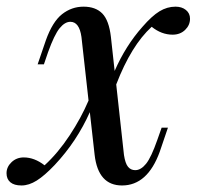

<svg xmlns="http://www.w3.org/2000/svg" viewBox="-54 -548 600 582"><path d="M522 -491.2Q522 -471.7 507.1 -457.3Q492.2 -442.9 469.2 -442.9Q435.5 -442.9 405.8 -466.8Q343.8 -410.2 298.3 -292L321.8 -78.1Q325.7 -52.7 334 -42.5Q342.3 -32.2 356 -32.2Q373 -32.2 388.7 -51.5Q404.3 -70.8 422.9 -124L436 -161.1H455.1L430.2 -87.9Q393.1 14.2 315.9 14.2Q243.7 14.2 232.9 -78.1L218.3 -208Q178.7 -119.1 111.8 -47.9Q81.1 -15.6 57.4 -0.7Q33.7 14.2 11.2 14.2Q-11.2 14.2 -22.7 4.4Q-34.2 -5.4 -34.2 -22.9Q-34.2 -42 -19 -56.4Q-3.9 -70.8 18.1 -70.8Q50.3 -70.8 81.1 -46.9Q122.1 -84.5 157 -137.5Q191.9 -190.4 214.4 -243.2L192.9 -436Q186.5 -481.9 159.2 -481.9Q142.6 -481.9 126.7 -462.4Q110.8 -442.9 91.8 -390.1L79.1 -353H60.1L85 -425.8Q105 -481.9 134 -504.9Q163.1 -527.8 199.2 -527.8Q235.8 -527.8 256.1 -507.1Q276.4 -486.3 282.2 -436L293.5 -333Q326.7 -409.2 377.9 -466.8Q406.2 -499.5 429.4 -513.7Q452.6 -527.8 478 -527.8Q497.1 -527.8 509.5 -517.8Q522 -507.8 522 -491.2Z"/></svg>

Font: TypoPRO Playfair Display
Style: Italic
Weight: 400
Italic angle: -14°
Designer: Claus Eggers Sørensen
Foundry: Claus Eggers Sørensen
Version: Version 1.004;PS 001.004;hotconv 1.0.70;makeotf.lib2.5.58329